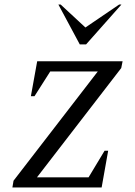

<svg xmlns="http://www.w3.org/2000/svg" viewBox="-20 -832 599 852"><path d="M35 0 40 -30 414 -515H203L133 -405H117L145 -560H524L518 -530L144 -45H373L444 -163H460L431 0ZM334 -635 239 -812H249L359 -710L509 -812H519L362 -635Z"/></svg>

Font: Spectral SC
Style: Italic
Weight: 400
Italic angle: -10°
Designer: Jean-Baptiste Levee
Foundry: Production Type
Version: Version 2.001